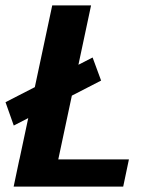

<svg xmlns="http://www.w3.org/2000/svg" viewBox="-46 -687 525 707"><path d="M147.3 0H4.3L146.3 -667H289.3ZM4.3 0 25.3 -100H428.7L407.7 0ZM295 -475.3 326.3 -390.3 4.7 -224.7 -25.7 -310.7Z"/></svg>

Font: Epunda Sans Light
Style: Italic
Weight: 300
Italic angle: -12.0243°
Designer: Simon Atzbach
Foundry: typofactur
Version: Version 2.204